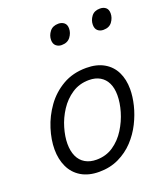

<svg xmlns="http://www.w3.org/2000/svg" viewBox="-146 -890 881 1011"><g transform="rotate(-20 294.5 -384.5)"><path d="M236 19Q177 19 136 -5.5Q95 -30 74.5 -73.5Q54 -117 54 -172Q54 -226 73 -286.5Q92 -347 130 -400Q168 -453 225 -486Q282 -519 357 -519Q415 -519 455.5 -496Q496 -473 516.5 -431.5Q537 -390 537 -335Q537 -294 525.5 -246.5Q514 -199 490.5 -152Q467 -105 431 -66.5Q395 -28 346 -4.5Q297 19 236 19ZM244 -46Q298 -46 339 -74Q380 -102 407.5 -146Q435 -190 449 -238Q463 -286 463 -328Q463 -368 449.5 -396Q436 -424 410.5 -439Q385 -454 349 -454Q295 -454 253.5 -426.5Q212 -399 184 -356Q156 -313 142 -265Q128 -217 128 -177Q128 -136 141.5 -106.5Q155 -77 181.5 -61.5Q208 -46 244 -46ZM278 -676Q260 -676 247 -687Q234 -698 234 -720Q234 -745 250.5 -766.5Q267 -788 299 -788Q318 -788 331 -777.5Q344 -767 344 -745Q344 -720 327.5 -698Q311 -676 278 -676ZM512 -676Q493 -676 480.5 -687Q468 -698 468 -720Q468 -745 484 -766.5Q500 -788 532 -788Q552 -788 564.5 -777.5Q577 -767 577 -745Q577 -720 561 -698Q545 -676 512 -676Z"/></g></svg>

Font: Playwrite RO Light
Style: Regular
Weight: 300
Version: Version 1.002